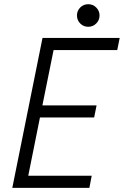

<svg xmlns="http://www.w3.org/2000/svg" viewBox="-20 -902 595 922"><path d="M39.1 0 184.1 -719.7H554.7L543 -661.6H237.3L183.6 -396H443.8L432.1 -337.9H171.9L115.7 -58.1H420.4L409.2 0ZM403.8 -773.4Q380.9 -773.4 365.2 -789.3Q349.6 -805.2 349.6 -827.6Q349.6 -850.1 365.2 -866Q380.9 -881.8 403.8 -881.8Q426.3 -881.8 442.1 -866Q458 -850.1 458 -827.6Q458 -805.2 442.1 -789.3Q426.3 -773.4 403.8 -773.4Z"/></svg>

Font: Reddit Sans Light
Style: Italic
Weight: 300
Italic angle: -11.25°
Designer: Stephen Hutchings
Version: Version 1.013